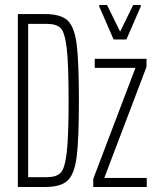

<svg xmlns="http://www.w3.org/2000/svg" viewBox="-20 -744 623 764"><path d="M51 -688H160Q221 -688 248.5 -663Q276 -638 285 -568.5Q294 -499 294 -344Q294 -189 285 -119.5Q276 -50 248.5 -25Q221 0 160 0H51ZM253 -344Q253 -489 245.5 -552Q238 -615 221.5 -632Q205 -649 166 -649H92V-39H166Q204 -39 221 -56Q238 -73 245.5 -136.5Q253 -200 253 -344ZM351 0V-32L519 -474H357V-510H563V-478L395 -36H564V0ZM432 -587 375 -718V-724H406L458 -618L510 -724H540V-718L483 -587Z"/></svg>

Font: Saira Ultra Condensed ExLight
Style: Regular
Weight: 200
Width: 1
Designer: Hector Gatti with collaboration of the Omnibus-Type team
Foundry: Omnibus-Type
Version: Version 1.001; ttfautohint (v1.8)